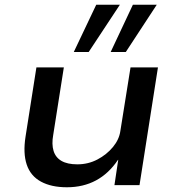

<svg xmlns="http://www.w3.org/2000/svg" viewBox="-20 -783 746 812"><path d="M263 9Q197 9 153 -15Q109 -39 93 -87Q77 -135 88 -205L134 -498H250L205 -212Q198 -173 206.5 -145Q215 -117 240 -102.5Q265 -88 307 -88Q353 -88 392 -108.5Q431 -129 457.5 -161Q484 -193 489 -229L532 -498H648L570 0H464L480 -107H479Q440 -49 386 -20Q332 9 263 9ZM448 -563 542 -763H643L512 -563ZM292 -563 387 -763H487L355 -563Z"/></svg>

Font: Nunito Sans 7pt SemiExpanded SemiBold
Style: Italic
Weight: 600
Width: 6
Italic angle: -9°
Designer: Vernon Adams
Foundry: Vernon Adams
Version: Version 3.101;gftools[0.9.27]